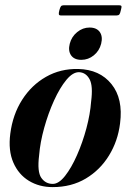

<svg xmlns="http://www.w3.org/2000/svg" viewBox="-20 -718 507 746"><path d="M284 -450Q367.5 -448 413.2 -391.2Q459 -334.5 446.5 -238.5Q438 -170 403.5 -113.8Q369 -57.5 313.2 -24.2Q257.5 9 184.5 9Q132.5 9 92.2 -15.5Q52 -40 31.8 -86.5Q11.5 -133 20 -198.5Q29.5 -273 66 -330.2Q102.5 -387.5 158.8 -419.5Q215 -451.5 284 -450ZM185 -3.5Q208.5 -3.5 233 -34.8Q257.5 -66 279.2 -115.2Q301 -164.5 315.8 -219.8Q330.5 -275 334 -323Q342 -384.5 328 -410.2Q314 -436 288 -437.5Q263.5 -438.5 238 -407.8Q212.5 -377 190 -327.5Q167.5 -278 151.8 -221.5Q136 -165 132 -114.5Q124 -50.5 140.5 -27Q157 -3.5 185 -3.5ZM296 -485.5Q268.5 -485.5 256.2 -503Q244 -520.5 251 -548Q258 -575.5 279.8 -593.2Q301.5 -611 328 -611Q355.5 -611 367.8 -593.5Q380 -576 373 -548Q366 -520.5 344.5 -503Q323 -485.5 296 -485.5ZM210.5 -677.5Q213.5 -689.5 216.8 -693.5Q220 -697.5 227 -697.5H443.5Q450.5 -697.5 451.8 -694Q453 -690.5 449.5 -678Q447 -666 443.8 -662Q440.5 -658 433.5 -658H216.5Q210 -658 208.8 -662Q207.5 -666 210.5 -677.5Z"/></svg>

Font: Fraunces 144pt SemiBold
Style: Italic
Weight: 600
Italic angle: -16°
Version: Version 1.000;[0bf87f6ff]